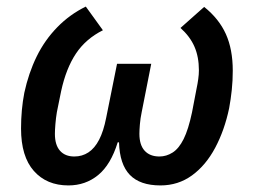

<svg xmlns="http://www.w3.org/2000/svg" viewBox="-20 -552 771 584"><path d="M440 -358 411 -211Q407 -192 405.5 -174Q404 -156 404 -145Q404 -111 420 -93.5Q436 -76 465 -76Q486 -76 505 -88Q524 -100 538.5 -129Q553 -158 564 -210L578 -283Q581 -297 583 -311.5Q585 -326 585 -338Q585 -379 571.5 -410Q558 -441 529 -467L601 -531Q646 -495 667 -448.5Q688 -402 688 -337Q688 -307 685 -278.5Q682 -250 677 -223Q663 -156 634.5 -102.5Q606 -49 564 -18.5Q522 12 468 12Q406 12 375 -20Q344 -52 342 -119H338Q317 -51 278.5 -19.5Q240 12 188 12Q122 12 83 -32Q44 -76 44 -161Q44 -190 46.5 -217Q49 -244 54 -270Q67 -330 91.5 -380Q116 -430 154 -469Q192 -508 241 -532L293 -460Q241 -434 211 -389Q181 -344 166 -275L153 -211Q150 -193 148.5 -174.5Q147 -156 147 -145Q147 -111 162.5 -93.5Q178 -76 206 -76Q230 -76 249 -88.5Q268 -101 281.5 -127Q295 -153 303 -194L336 -358Z"/></svg>

Font: IBM Plex Sans Medium
Style: Italic
Weight: 500
Italic angle: -11.31°
Designer: Mike Abbink, Paul van der Laan, Pieter van Rosmalen
Foundry: Bold Monday
Version: Version 3.201